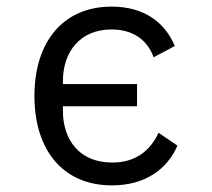

<svg xmlns="http://www.w3.org/2000/svg" viewBox="-20 -548 640 580"><path d="M318 12C421 12 486 -39 516 -108L459 -147C433 -91 388 -57 319 -57C222 -57 170 -123 170 -214V-227H394V-294H170V-302C170 -393 223 -459 317 -459C381 -459 425 -428 444 -375L508 -409C479 -479 417 -528 317 -528C171 -528 84 -422 84 -258C84 -95 170 12 318 12Z"/></svg>

Font: IBM Plex Mono
Style: Regular
Weight: 400
Monospace: yes
Designer: Mike Abbink, Paul van der Laan, Pieter van Rosmalen
Foundry: Bold Monday
Version: Version 2.004